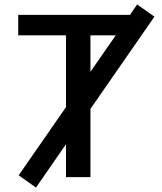

<svg xmlns="http://www.w3.org/2000/svg" viewBox="-20 -797 727 864"><path d="M277 -148 142 47 64 -8 277 -315V-638H62V-730H565L597 -777L675 -722L387 -307V0H277ZM387 -474 501 -638H387Z"/></svg>

Font: Mplus 1p Medium
Style: Regular
Weight: 500
Version: Version 1.061